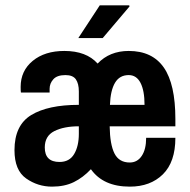

<svg xmlns="http://www.w3.org/2000/svg" viewBox="-20 -685 710 716"><path d="M363 -543H272L352 -665H462L463 -661ZM634 -241V-214H389Q390 -146 407 -112.5Q424 -79 464 -79Q492 -79 508.5 -103.5Q525 -128 525 -171H634Q634 -81 587.5 -35Q541 11 464 11Q365 11 319 -54Q290 -23 255.5 -6Q221 11 174 11Q121 11 77.5 -19.5Q34 -50 34 -125Q34 -218 96.5 -256Q159 -294 274 -294V-344Q274 -373 263 -389Q252 -405 224 -405Q193 -405 179 -389.5Q165 -374 165 -354V-340H58Q57 -345 57 -361Q57 -421 102 -458Q147 -495 220 -495Q302 -495 344 -448Q389 -495 460 -495Q548 -495 591 -433Q634 -371 634 -241ZM390 -294H519Q519 -347 504 -376Q489 -405 460 -405Q426 -405 409 -376.5Q392 -348 390 -294ZM147 -135Q147 -81 202 -81Q239 -81 256.5 -110.5Q274 -140 274 -186V-214Q218 -214 182.5 -196Q147 -178 147 -135Z"/></svg>

Font: Pragati Narrow
Style: Bold
Weight: 700
Designer: Hector Gatti, Marcela Romero, Pablo Cosgaya and Nicolas Silva
Foundry: Omnibus-Type
Version: Version 1.010; ttfautohint (v1.3)